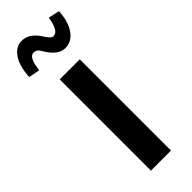

<svg xmlns="http://www.w3.org/2000/svg" viewBox="-273 -727 744 744"><g transform="rotate(-45 99.0 -355.0)"><path d="M45 -500H155V0H45ZM230 -689Q227 -634 204.5 -602Q182 -570 146 -570Q106 -570 73 -628Q64 -645 46 -645Q21 -645 14 -581L-32 -590Q-29 -647 -7.5 -678.5Q14 -710 46 -710Q87 -710 116 -665Q121 -656 130 -645.5Q139 -635 146 -635Q175 -635 184 -699Z"/></g></svg>

Font: Gully ECD Medium
Style: Regular
Weight: 500
Width: 2
Designer: jaikishan Patel
Foundry: MagicType
Version: Version 1.000;Glyphs 3.2 (3242)